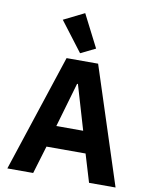

<svg xmlns="http://www.w3.org/2000/svg" viewBox="-103 -1052 891 1127"><g transform="rotate(10 342.5 -488.5)"><path d="M507 0 457 -166H224L174 0H20L250 -698H438L665 0ZM342 -560H337L260 -295H420ZM189 -916 312 -977 411 -783 323 -740Z"/></g></svg>

Font: IBM Plex Sans Thai
Style: Bold
Weight: 700
Designer: Mike Abbink, Paul van der Laan, Pieter van Rosmalen, Ben Mitchell, Mark Frömberg
Foundry: Bold Monday
Version: Version 1.2